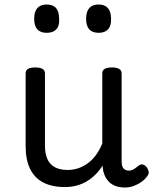

<svg xmlns="http://www.w3.org/2000/svg" viewBox="-20 -815 685 854"><path d="M269 17Q211 17 172 -3.5Q133 -24 113.5 -64.5Q94 -105 94 -166V-489Q94 -502 104.5 -508.5Q115 -515 136 -515Q158 -515 169 -508.5Q180 -502 180 -489V-166Q180 -131 191 -107Q202 -83 224.5 -71Q247 -59 280 -59Q308 -59 332 -68Q356 -77 375.5 -92.5Q395 -108 410 -130Q425 -152 435 -177V-489Q435 -502 445.5 -508.5Q456 -515 478 -515Q499 -515 510 -508.5Q521 -502 521 -489V-96Q521 -82 525 -73Q529 -64 536.5 -60Q544 -56 553 -56Q562 -56 569.5 -59.5Q577 -63 584.5 -69Q592 -75 599 -80Q607 -86 616.5 -83Q626 -80 634 -69Q639 -62 641 -52Q643 -42 636 -33Q626 -18 610 -6.5Q594 5 575 12Q556 19 536 19Q512 19 494.5 12.5Q477 6 465 -6Q453 -18 446 -34Q439 -50 437 -69L436 -78Q422 -56 404.5 -38.5Q387 -21 366 -8.5Q345 4 320.5 10.5Q296 17 269 17ZM188 -669Q160 -669 146 -684.5Q132 -700 132 -731Q132 -763 146 -779Q160 -795 188 -795Q216 -795 229.5 -779Q243 -763 243 -731Q245 -700 230.5 -684.5Q216 -669 188 -669ZM419 -669Q391 -669 377 -684.5Q363 -700 363 -731Q363 -763 377 -779Q391 -795 419 -795Q446 -795 460 -779Q474 -763 474 -731Q475 -700 460.5 -684.5Q446 -669 419 -669Z"/></svg>

Font: Playwrite PL
Style: Regular
Weight: 400
Designer: Veronika Burian, José Scaglione
Foundry: TypeTogether
Version: Version 1.002